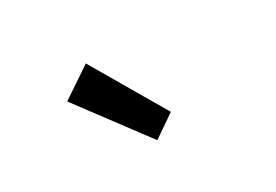

<svg xmlns="http://www.w3.org/2000/svg" viewBox="-50 -1017 715 497"><g transform="rotate(-20 307.5 -769.0)"><path d="M315 -644 373 -701 209 -894 130 -818Z"/></g></svg>

Font: Noto Sans CJK SC Medium
Style: Regular
Weight: 500
Designer: Ryoko NISHIZUKA 西塚涼子 (kana, bopomofo & ideographs); Paul D. Hunt (Latin, Greek & Cyrillic); Sandoll Communications 산돌커뮤니
Foundry: Adobe
Version: Version 2.004;hotconv 1.0.118;makeotfexe 2.5.65603